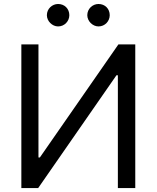

<svg xmlns="http://www.w3.org/2000/svg" viewBox="-20 -952 793 972"><path d="M88.1 -727.3V0H173.3L569.6 -571H576.7V0H664.8V-727.3H579.5L181.8 -154.8H174.7V-727.3ZM217.3 -875C217.3 -845.2 244.3 -818.2 274.1 -818.2C306.8 -818.2 331 -845.2 331 -875C331 -907.7 306.8 -931.8 274.1 -931.8C244.3 -931.8 217.3 -907.7 217.3 -875ZM421.9 -875C421.9 -845.2 448.9 -818.2 478.7 -818.2C511.4 -818.2 535.5 -845.2 535.5 -875C535.5 -907.7 511.4 -931.8 478.7 -931.8C448.9 -931.8 421.9 -907.7 421.9 -875Z"/></svg>

Font: Magic Ui Pro
Style: Regular
Weight: 400
Designer: Stefan Endress, Andreas Faust
Version: Version 1.000;FEAKit 1.0